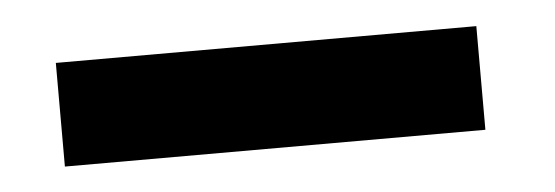

<svg xmlns="http://www.w3.org/2000/svg" viewBox="-25 -855 552 191"><g transform="rotate(-5 251.0 -760.0)"><path d="M34.2 -708V-811.5H454.1V-708Z"/></g></svg>

Font: Reddit Sans Black
Style: Regular
Weight: 900
Version: Version 1.014